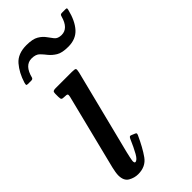

<svg xmlns="http://www.w3.org/2000/svg" viewBox="-246 -795 853 853"><g transform="rotate(-45 180.5 -368.5)"><path d="M201 -495 100.5 -96Q98.5 -89 94.8 -70.8Q91 -52.5 91 -48.5Q91 -37 96.5 -37Q108.5 -37 122.8 -62.2Q137 -87.5 154 -127Q157 -133 160 -135Q163 -137 170 -134L183 -128.5Q189.5 -126 190.8 -123.5Q192 -121 189.5 -114.5Q164 -58.5 139.5 -24.2Q115 10 68 10Q44 10 22.5 -2.5Q1 -15 1 -49.5Q1 -57 3 -69.5Q5 -82 7.5 -92L96.5 -448Q99 -459 96 -462Q93 -465 80.5 -465H79.5Q67 -465 63.2 -468.2Q59.5 -471.5 59.5 -484V-504Q59.5 -514.5 63.8 -517.2Q68 -520 77.5 -520H180.5Q199.5 -520 202.2 -516Q205 -512 201 -495ZM248.5 -610Q209.5 -610 190 -622Q170.5 -634 158 -649.5Q148.5 -662 135.5 -675.5Q122.5 -689 96 -689Q52.5 -689 37 -627Q34.5 -620 25.5 -620H4.5Q-4 -620 -4.2 -623.8Q-4.5 -627.5 -2.5 -635Q12 -682.5 39.8 -714.8Q67.5 -747 121.5 -747Q160.5 -747 180.2 -735.2Q200 -723.5 211 -707.5Q219.5 -695.5 230.2 -681.8Q241 -668 264.5 -668Q306 -668 322 -726Q323.5 -732 326 -734.5Q328.5 -737 335.5 -737H357Q364 -737 364.8 -734.5Q365.5 -732 364 -726Q350.5 -670.5 323.2 -640.2Q296 -610 248.5 -610Z"/></g></svg>

Font: Besley* Condensed
Style: Italic
Weight: 400
Width: 3
Italic angle: -13°
Designer: Owen Earl
Foundry: indestructible type*
Version: Version 3.000; ttfautohint (v1.8.3)